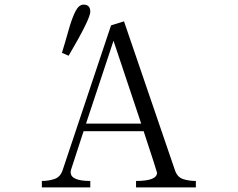

<svg xmlns="http://www.w3.org/2000/svg" viewBox="-20 -820 1040 840"><path d="M163.1 0V-28.3Q193.4 -28.3 218.8 -37.1Q244.1 -45.9 253.9 -75.2L465.8 -709L522.5 -726.6L746.1 -73.2Q756.8 -43.9 782.2 -36.1Q807.6 -28.3 836.9 -28.3V0H575.2V-28.3Q667 -28.3 667 -64.5Q667 -68.4 608.4 -246.1H345.7L291 -78.1Q289.1 -72.3 289.1 -66.4Q289.1 -28.3 375 -28.3V0ZM238.3 -28.3ZM251 -588.9Q263.7 -629.9 279.3 -685.5Q294.9 -741.2 310.1 -770.5Q325.2 -799.8 345.7 -799.8Q375 -799.8 375 -768.6Q375 -737.3 280.3 -576.2ZM274.4 -28.3ZM356.4 -279.3H597.7L476.6 -641.6ZM679.7 -28.3ZM761.7 -28.3Z"/></svg>

Font: GenEi Koburi Mincho v6
Style: Regular
Weight: 400
Designer: o_tamon (Modified)
Foundry: o_tamon / Adobe Systems Incorporated
Version: Version 6.1